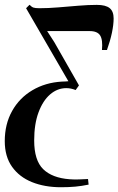

<svg xmlns="http://www.w3.org/2000/svg" viewBox="-59 -537 497 806"><path d="M197 249Q128.5 249 75.2 227.5Q22 206 -8.5 163Q-39 120 -39 55.5Q-39 -16 -8.2 -71Q22.5 -126 77 -158.2Q131.5 -190.5 201 -194.5Q209.5 -195 215.5 -195Q221.5 -195 228 -196L50.5 -502.5L65 -517Q73.5 -508 81.2 -505.2Q89 -502.5 106.5 -502.5Q143.5 -502.5 185.5 -506Q227.5 -509.5 269.8 -513Q312 -516.5 347.5 -516.5Q384.5 -516.5 401.2 -503Q418 -489.5 418 -459.5Q418 -433.5 410.8 -399.2Q403.5 -365 390 -327H369Q373 -369.5 361.5 -388Q350 -406.5 317.5 -406.5Q289 -406.5 255.8 -406.5Q222.5 -406.5 192 -406.5Q161.5 -406.5 139 -406.5L169 -360L272.5 -178.5L258.5 -159Q248.5 -163 239.2 -165Q230 -167 219 -167Q182 -167 151.5 -140.8Q121 -114.5 102.8 -65.5Q84.5 -16.5 84.5 52.5Q84.5 136 122.2 173Q160 210 233.5 215.5Q253 217 273 216.2Q293 215.5 310.5 214.5L313 238Q284 244 256.8 246.5Q229.5 249 197 249Z"/></svg>

Font: Merriweather 144pt SemiBold
Style: Italic
Weight: 600
Italic angle: -7.8°
Version: Version 2.101